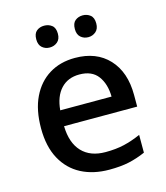

<svg xmlns="http://www.w3.org/2000/svg" viewBox="-111 -915 795 918"><g transform="rotate(-15 286.0 -456.0)"><path d="M295 -642Q401 -642 462 -576.5Q523 -511 523 -398V-340H161Q163 -257 204.5 -213Q246 -169 321 -169Q373 -169 413.5 -178.5Q454 -188 497 -207V-119Q456 -101 415 -92Q374 -83 317 -83Q238 -83 178.5 -114Q119 -145 85.5 -206.5Q52 -268 52 -358Q52 -449 82.5 -512Q113 -575 167.5 -608.5Q222 -642 295 -642ZM295 -560Q238 -560 203.5 -523Q169 -486 163 -418H417Q416 -481 386.5 -520.5Q357 -560 295 -560ZM140 -775Q140 -804 155.5 -816.5Q171 -829 193 -829Q215 -829 231 -816.5Q247 -804 247 -775Q247 -748 231 -734.5Q215 -721 193 -721Q171 -721 155.5 -734.5Q140 -748 140 -775ZM331 -775Q331 -804 346.5 -816.5Q362 -829 384 -829Q405 -829 421 -816.5Q437 -804 437 -775Q437 -748 421 -734.5Q405 -721 384 -721Q362 -721 346.5 -734.5Q331 -748 331 -775Z"/></g></svg>

Font: Noto Sans Kannada UI Medium
Style: Regular
Weight: 500
Designer: Jelle Bosma - Monotype Design Team
Foundry: Monotype Imaging Inc.
Version: Version 2.005; ttfautohint (v1.8.4.7-5d5b)